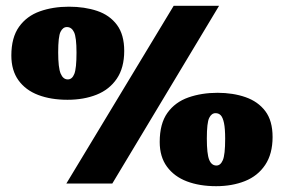

<svg xmlns="http://www.w3.org/2000/svg" viewBox="-20 -617 977 660"><path d="M208 14 577 -597H733L366 14ZM212 -274Q155 -274 111.5 -290.5Q68 -307 43.5 -341Q19 -375 19 -426Q19 -488 45.5 -525Q72 -562 117 -578Q162 -594 217 -594Q271 -594 314 -579.5Q357 -565 382 -531.5Q407 -498 407 -442Q407 -384 381.5 -346.5Q356 -309 312 -291.5Q268 -274 212 -274ZM213 -344Q228 -344 235.5 -363Q243 -382 243 -436Q243 -489 234.5 -506.5Q226 -524 210 -524Q196 -524 188 -507.5Q180 -491 180 -437Q180 -384 188.5 -364Q197 -344 213 -344ZM723 23Q666 23 622.5 6.5Q579 -10 554 -44Q529 -78 529 -129Q529 -192 555.5 -229Q582 -266 627.5 -282Q673 -298 728 -298Q781 -298 824 -283Q867 -268 892 -235Q917 -202 917 -146Q917 -88 891.5 -50Q866 -12 822 5.5Q778 23 723 23ZM724 -48Q738 -48 746 -66.5Q754 -85 754 -140Q754 -175 750 -194Q746 -213 739 -220.5Q732 -228 721 -228Q707 -228 699 -211.5Q691 -195 691 -141Q691 -88 699 -68Q707 -48 724 -48Z"/></svg>

Font: Literata 18pt ExtraBold
Style: Regular
Weight: 800
Designer: Latin by Veronika Burian and Jose Scaglione. Greek by Irene Vlachou. Cyrillic by Vera Evstafieva.
Foundry: TypeTogether
Version: Version 3.103;gftools[0.9.29]